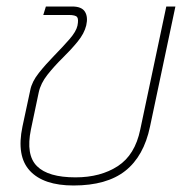

<svg xmlns="http://www.w3.org/2000/svg" viewBox="-20 -560 581 590"><path d="M206 10Q114 10 72 -35Q30 -80 49 -171L73 -283Q78 -309 99.5 -336Q121 -363 147 -389.5Q173 -416 193.5 -439.5Q214 -463 218 -481Q222 -501 217 -507.5Q212 -514 191 -514H113L121 -540H202Q231 -540 241 -524Q251 -508 245 -482Q239 -457 218.5 -432Q198 -407 172.5 -382Q147 -357 126 -330.5Q105 -304 99 -276L75 -162Q59 -84 93.5 -49.5Q128 -15 212 -15Q289 -15 342 -49.5Q395 -84 411 -162L491 -540H519L441 -171Q422 -80 365 -35Q308 10 206 10Z"/></svg>

Font: Kanit Thin
Style: Italic
Weight: 250
Italic angle: -12°
Designer: Katatrad Team
Foundry: CadsonDemak
Version: Version 2.000; ttfautohint (v1.8.3)